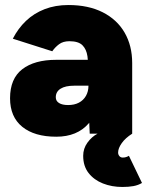

<svg xmlns="http://www.w3.org/2000/svg" viewBox="-20 -532 586 764"><path d="M337 0 332 -115V-245Q332 -280 328 -308Q324 -336 308 -352Q292 -368 256 -368Q231 -368 215 -356Q199 -344 188 -328L31 -378Q52 -419 83.5 -449Q115 -479 157.5 -495.5Q200 -512 252 -512Q332 -512 389 -483Q446 -454 476 -402Q506 -350 506 -281V0ZM204 12Q117 12 68.5 -27.5Q20 -67 20 -141Q20 -219 68.5 -256.5Q117 -294 204 -294H351V-191H275Q240 -191 221 -179Q202 -167 202 -145Q202 -130 215 -122Q228 -114 251 -114Q276 -114 294 -123.5Q312 -133 322 -150.5Q332 -168 332 -191H379Q379 -94 333 -41Q287 12 204 12ZM467 212Q425 212 389.5 198Q354 184 332.5 156.5Q311 129 311 88Q311 59 328 35.5Q345 12 368 0H506Q479 17 464.5 37.5Q450 58 450 75Q450 83 455 89Q460 95 468 95Q476 95 482 93Q488 91 493 88L545 196Q530 205 511 208.5Q492 212 467 212Z"/></svg>

Font: Figtree Light Black
Style: Regular
Weight: 900
Version: Version 2.000